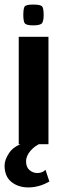

<svg xmlns="http://www.w3.org/2000/svg" viewBox="-50 -631 264 840"><path d="M32 -470H162V0H32ZM95 -520Q63 -520 57.5 -530.5Q52 -541 52 -565Q52 -593 57.5 -602Q63 -611 95 -611Q129 -611 135 -602Q141 -593 141 -565Q141 -541 134.5 -530.5Q128 -520 95 -520ZM74 189Q30 189 0 165Q-30 141 -30 93Q-30 67 -8.5 36Q13 5 68 -10L135 -7Q104 5 84 28Q64 51 64 75Q64 100 79 113Q94 126 113 126Q124 126 133 122.5Q142 119 149 112L166 163Q144 176 120.5 182.5Q97 189 74 189Z"/></svg>

Font: Smooch Sans Thin ExtraBold
Style: Regular
Weight: 800
Version: Version 1.010